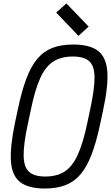

<svg xmlns="http://www.w3.org/2000/svg" viewBox="-20 -1070 640 1104"><path d="M238 14Q144 14 96.5 -22.5Q49 -59 43 -141.5Q37 -224 66 -363L83 -443Q105 -548 132 -619Q159 -690 195.5 -733Q232 -776 282.5 -795Q333 -814 401 -814Q496 -814 543.5 -777.5Q591 -741 597 -658.5Q603 -576 573 -437L556 -357Q534 -253 506.5 -181.5Q479 -110 443 -67.5Q407 -25 356.5 -5.5Q306 14 238 14ZM240 -55Q307 -55 351.5 -83.5Q396 -112 427 -180Q458 -248 482 -363L499 -443Q524 -560 523.5 -625.5Q523 -691 493 -718Q463 -745 399 -745Q332 -745 287 -716.5Q242 -688 211.5 -621Q181 -554 157 -437L140 -357Q115 -241 116 -175Q117 -109 147 -82Q177 -55 240 -55ZM431 -864 303 -998 362 -1050 490 -917Z"/></svg>

Font: Victor Mono
Style: Italic
Weight: 400
Italic angle: -12°
Monospace: yes
Designer: Rune Bjørnerås
Version: Version 1.561;gftools[0.9.30]